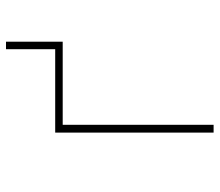

<svg xmlns="http://www.w3.org/2000/svg" viewBox="-66 -666 732 640"><g transform="rotate(-90 300.0 -346.0)"><path d="M481 -692V-503H204V0H178V-528H456V-692Z"/></g></svg>

Font: Noto Sans Mono UI Thin
Style: Regular
Weight: 250
Monospace: yes
Designer: Monotype Design team
Foundry: Monotype Imaging Inc.
Version: Version 1.000